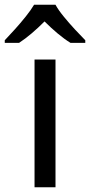

<svg xmlns="http://www.w3.org/2000/svg" viewBox="-60 -786 378 806"><path d="M173 0H85V-536H173ZM173 -766Q185 -744 207.5 -716.5Q230 -689 254.5 -662.5Q279 -636 298 -617V-606H236Q210 -622 182 -645.5Q154 -669 127 -696Q100 -669 73 -646Q46 -623 20 -606H-40V-617Q-21 -637 2.5 -663Q26 -689 48 -716.5Q70 -744 83 -766Z"/></svg>

Font: Noto Sans Old North Arabian
Style: Regular
Weight: 400
Designer: Monotype Design Team
Foundry: Monotype Imaging Inc.
Version: Version 2.001; ttfautohint (v1.8.4.7-5d5b)